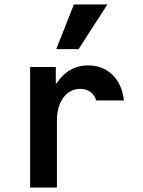

<svg xmlns="http://www.w3.org/2000/svg" viewBox="-20 -840 640 860"><path d="M235 0V-302C235 -385 278 -442 339 -442C375 -442 403 -422 411 -390H535C525 -486 463 -547 375 -547C315 -547 266 -518 234 -467H230V-540H115V0ZM461 -820H311L232 -620H332Z"/></svg>

Font: CommitMono
Style: Bold
Weight: 700
Monospace: yes
Designer: Eigil Nikolajsen
Foundry: Eigil Nikolajsen
Version: Version 1.143